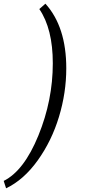

<svg xmlns="http://www.w3.org/2000/svg" viewBox="-49 -770 482 1040"><path d="M-16 250 -29 210Q81 155 159 -36Q237 -227 237 -427Q237 -614 164 -721L197 -750Q310 -625 310 -400Q310 -268 270.5 -137.5Q231 -7 155.5 98.5Q80 204 -16 250Z"/></svg>

Font: Lobster 1.3
Style: Regular
Weight: 400
Designer: Pablo Impallari
Foundry: Pablo Impallari. www.impallari.com
Version: Version 1.003 2010